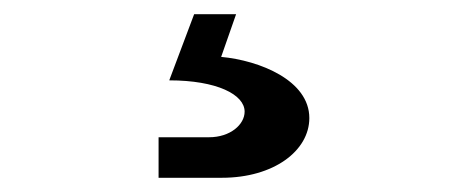

<svg xmlns="http://www.w3.org/2000/svg" viewBox="-20 -44 640 270"><path d="M292 206C365 206 415 168 415 122C415 69 345 41 291 36L312 -24H253L218 69C285 69 324 89 324 113C324 131 304 149 274 149H203V206Z"/></svg>

Font: Tekne LDO Medium
Style: Regular
Weight: 500
Monospace: yes
Designer: Alessio Laiso, Mario Rullo, Paolo Rosset
Foundry: Alessio Laiso
Version: Version 1.000;hotconv 1.0.109;makeotfexe 2.5.65596